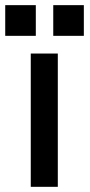

<svg xmlns="http://www.w3.org/2000/svg" viewBox="-72 -722 349 742"><path d="M133.8 -583.5V-702.1H252V-583.5ZM-51.8 -583.5V-702.1H66.4V-583.5ZM46.9 0V-515.1H151.4V0Z"/></svg>

Font: News Cycle
Style: Bold
Weight: 700
Version: Version 0.5.1